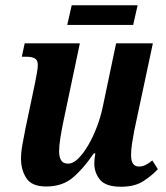

<svg xmlns="http://www.w3.org/2000/svg" viewBox="-20 -701 633 731"><path d="M441 10Q383 10 361 -16.5Q339 -43 339 -79Q339 -95 343 -117H337Q297 -58 257 -24.5Q217 9 156 9Q101 9 80.5 -22.5Q60 -54 60 -97Q60 -123 66 -154Q72 -185 77 -212L114 -388Q118 -410 121 -426.5Q124 -443 124 -454Q124 -471 113.5 -478Q103 -485 80 -485H63L74 -536H284L221 -237Q215 -208 210 -177Q205 -146 205 -125Q205 -104 212.5 -91Q220 -78 240 -78Q258 -78 277.5 -97Q297 -116 315.5 -147.5Q334 -179 348.5 -217Q363 -255 371 -293L422 -536H562L491 -203Q487 -181 483 -156.5Q479 -132 479 -110Q479 -67 509 -67Q522 -67 533.5 -72.5Q545 -78 560 -90L581 -57Q559 -33 526 -11.5Q493 10 441 10ZM236 -606 253 -681H504L487 -606Z"/></svg>

Font: Noto Serif Condensed
Style: Bold Italic
Weight: 700
Width: 3
Italic angle: -12°
Designer: Monotype Design Team
Foundry: Monotype Imaging Inc.
Version: Version 2.014